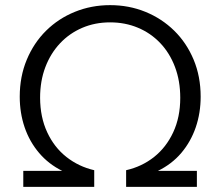

<svg xmlns="http://www.w3.org/2000/svg" viewBox="-20 -727 858 747"><path d="M70.6 0V-62.1H222.3Q169.2 -88.3 132.1 -132Q94.9 -175.8 75.8 -231.7Q56.8 -287.7 56.8 -350.7Q56.8 -429.3 84.2 -494.8Q111.5 -560.3 159.4 -607.6Q207.3 -655 271.4 -681Q335.5 -707 408.3 -707Q481.8 -707 545.6 -681Q609.5 -655 657.8 -607.6Q706 -560.3 733.4 -494.8Q760.7 -429.3 760.7 -350.7Q760.7 -287.7 741.6 -231.7Q722.4 -175.8 685.4 -132Q648.3 -88.3 594.2 -62.1H746V0H470.7V-64.8Q532.3 -78.8 579.5 -116.3Q626.7 -153.8 654 -212.5Q681.3 -271.2 681.3 -346.3Q681.3 -412.6 660.7 -466.7Q640.2 -520.9 603.1 -559.8Q565.9 -598.7 516.2 -619.3Q466.6 -640 408.3 -640Q349.7 -640 299.9 -618.7Q250.1 -597.4 213.5 -558.4Q176.8 -519.4 156.4 -465.7Q136 -412.1 136 -346.3Q136.3 -271.2 163.6 -212.5Q190.8 -153.8 238.4 -116.3Q286 -78.8 346.6 -64.8V0Z"/></svg>

Font: Envelope Sans Variable
Style: Regular
Weight: 500
Designer: Andreas Rasmussen / Norman Anderson
Foundry: mail.de GmbH
Version: Version 1.150